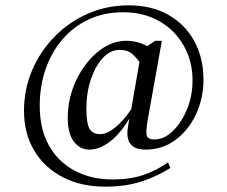

<svg xmlns="http://www.w3.org/2000/svg" viewBox="-20 -582 853 720"><path d="M375 118Q284 118 215.5 82.5Q147 47 108.5 -17Q70 -81 70 -167Q70 -247 100.5 -318.5Q131 -390 185 -445Q239 -500 310 -531Q381 -562 463 -562Q549 -562 612 -526Q675 -490 709 -427Q743 -364 743 -284Q743 -214 715.5 -154.5Q688 -95 639 -58Q590 -21 526 -21Q445 -21 460 -107L465 -137Q429 -78 390.5 -49.5Q352 -21 315 -21Q280 -21 257 -51Q234 -81 234 -141Q234 -195 251.5 -246Q269 -297 300 -338.5Q331 -380 370.5 -404.5Q410 -429 454 -429Q476 -429 496 -423.5Q516 -418 532 -409L562 -429H587L534 -133Q526 -88 530.5 -73.5Q535 -59 559 -59Q595 -59 627.5 -90Q660 -121 681 -171.5Q702 -222 702 -281Q702 -352 669.5 -410Q637 -468 578.5 -502Q520 -536 441 -536Q370 -536 312.5 -509Q255 -482 214 -434Q173 -386 151 -322.5Q129 -259 129 -186Q129 -98 163.5 -36.5Q198 25 260 58Q322 91 402 91Q467 91 516.5 74.5Q566 58 610 27L619 48Q566 81 507.5 99.5Q449 118 375 118ZM304 -175Q304 -120 315.5 -99.5Q327 -79 356 -79Q381 -79 411.5 -103.5Q442 -128 472 -172L503 -350Q489 -369 473 -382Q457 -395 429 -395Q394 -395 366 -365Q338 -335 321 -285Q304 -235 304 -175Z"/></svg>

Font: Spectral
Style: Regular
Weight: 400
Designer: Jean-Baptiste Levee
Foundry: Production Type
Version: Version 2.001